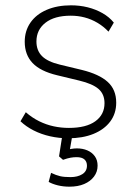

<svg xmlns="http://www.w3.org/2000/svg" viewBox="-20 -512 515 722"><path d="M236 8Q202 8 168.5 0.5Q135 -7 106.5 -21.5Q78 -36 57 -56L77 -90Q101 -69 127.5 -56Q154 -43 182 -37Q210 -31 239 -31Q304 -31 338.5 -56Q373 -81 373 -124Q373 -158 350.5 -177.5Q328 -197 278 -209L195 -229Q132 -244 102.5 -275Q73 -306 73 -355Q73 -396 94.5 -427Q116 -458 155.5 -475Q195 -492 247 -492Q280 -492 310 -484.5Q340 -477 365.5 -462.5Q391 -448 408 -427L388 -393Q369 -413 346 -426.5Q323 -440 298 -446.5Q273 -453 246 -453Q185 -453 151 -426.5Q117 -400 117 -356Q117 -322 138 -301Q159 -280 205 -269L288 -249Q353 -233 385 -204Q417 -175 417 -126Q417 -85 394.5 -55Q372 -25 331.5 -8.5Q291 8 236 8ZM241 190Q218 190 197.5 185Q177 180 163 172L172 138Q191 147 206 150.5Q221 154 245 154Q272 154 289.5 143Q307 132 307 111Q307 96 297.5 87.5Q288 79 268 79Q257 79 245.5 81Q234 83 217 89L202 76L217 -20H255L242 55L224 53Q236 50 247.5 48Q259 46 269 46Q291 46 308.5 53.5Q326 61 336.5 75.5Q347 90 347 111Q347 134 333.5 152Q320 170 296.5 180Q273 190 241 190Z"/></svg>

Font: Nunito Sans 12pt ExtraLight
Style: Regular
Weight: 200
Designer: Vernon Adams
Foundry: Vernon Adams
Version: Version 3.101;gftools[0.9.27]